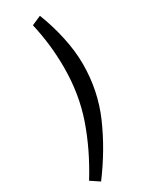

<svg xmlns="http://www.w3.org/2000/svg" viewBox="-238 -808 766 977"><g transform="rotate(-30 145.0 -320.0)"><path d="M-10 89Q73 -45 120.5 -181.5Q168 -318 168 -475Q168 -546 160 -612.5Q152 -679 138 -739L193 -763Q223 -687 241.5 -602.5Q260 -518 260 -441Q260 -285 199.5 -146.5Q139 -8 41 123Z"/></g></svg>

Font: ABeeZee
Style: Italic
Weight: 400
Italic angle: -10°
Designer: Anja Meiners
Foundry: Anja Meiners
Version: Version 1.003; ttfautohint (v1.8.3)